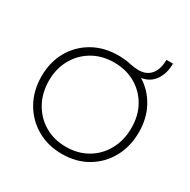

<svg xmlns="http://www.w3.org/2000/svg" viewBox="-145 -765 906 914"><g transform="rotate(30 307.5 -308.5)"><path d="M308 10Q230 10 169.5 -25.5Q109 -61 74.5 -122.5Q40 -184 40 -263Q40 -341 74.5 -401.5Q109 -462 169.5 -496.5Q230 -531 308 -531Q328 -531 346 -529Q364 -527 380 -523Q391 -521 402.5 -519.5Q414 -518 424 -518Q468 -518 492 -546.5Q516 -575 516 -627H552Q552 -573 526.5 -536Q501 -499 454 -492Q510 -458 542.5 -398.5Q575 -339 575 -263Q575 -184 541 -122.5Q507 -61 447 -25.5Q387 10 308 10ZM308 -29Q374 -29 425 -59Q476 -89 505 -142Q534 -195 534 -263Q534 -330 505 -381.5Q476 -433 425 -462.5Q374 -492 308 -492Q242 -492 191 -462.5Q140 -433 110.5 -381Q81 -329 81 -263Q81 -195 110.5 -142Q140 -89 191 -59Q242 -29 308 -29Z"/></g></svg>

Font: Readex Pro Light
Style: Regular
Weight: 300
Designer: Bonnie Shaver-Troup, Thomas Jockin
Foundry: Lexend
Version: Version 1.200; ttfautohint (v1.8.3)